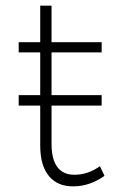

<svg xmlns="http://www.w3.org/2000/svg" viewBox="-20 -657 412 678"><path d="M333 -70 349 -36Q296 1 240 1Q184 2 153 -35Q122 -72 122 -144V-284H46V-321H122V-472H46V-508H122V-637H162V-508H339V-472H162V-321H339V-284H162V-149Q162 -94 183 -66.5Q204 -39 245 -40Q290 -40 333 -70Z"/></svg>

Font: Montserrat Ultra Light
Style: Regular
Weight: 200
Designer: Julieta Ulanovsky
Foundry: Julieta Ulanovsky
Version: Version 3.100;PS 003.100;hotconv 1.0.88;makeotf.lib2.5.64775